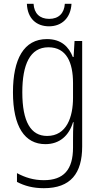

<svg xmlns="http://www.w3.org/2000/svg" viewBox="-20 -746 524 1007"><path d="M355 -726H320C317 -677 288 -647 238 -647C188 -647 159 -676 156 -726H121C124 -649 171 -608 237 -608C306 -608 351 -654 355 -726ZM226 -541C105 -541 48 -436 48 -262C48 -81 110 10 218 10C293 10 342 -35 363 -105H366C363 -68 363 -41 363 -10V28C363 144 314 199 210 199C156 199 112 185 69 162V208C109 229 153 241 210 241C351 241 411 163 411 22V-531H371L366 -447H362C341 -500 302 -541 226 -541ZM234 -498C329 -498 363 -418 363 -310V-233C363 -133 330 -33 227 -33C142 -33 97 -107 97 -262C97 -407 137 -498 234 -498Z"/></svg>

Font: Noto Sans Armenian Condensed ExtraLight
Style: Regular
Weight: 200
Width: 3
Designer: Monotype Design Team
Foundry: Monotype Imaging Inc.
Version: Version 2.008